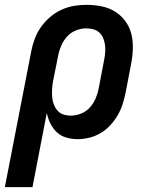

<svg xmlns="http://www.w3.org/2000/svg" viewBox="-54 -562 624 792"><path d="M-34 210 75 -351Q80 -377 89.5 -402.5Q99 -428 115 -450.5Q131 -473 152.5 -491.5Q174 -510 199 -521.5Q224 -533 250 -537.5Q276 -542 302 -542Q334 -542 364.5 -536Q395 -530 420 -514.5Q445 -499 462.5 -475.5Q480 -452 487.5 -423Q495 -394 494 -362Q493 -330 487 -299L464 -179Q459 -155 451.5 -131.5Q444 -108 431 -86Q418 -64 400.5 -45Q383 -26 361 -13Q339 0 314.5 6Q290 12 267 12Q242 12 219.5 5.5Q197 -1 180.5 -16.5Q164 -32 154 -52.5Q144 -73 139 -96L80 210ZM238 -85Q259 -85 280.5 -93.5Q302 -102 317 -119Q332 -136 340.5 -156Q349 -176 353 -197L376 -317Q379 -332 380 -347.5Q381 -363 379 -377.5Q377 -392 371.5 -405Q366 -418 356 -427.5Q346 -437 331.5 -441Q317 -445 301 -445Q280 -445 259 -436.5Q238 -428 223 -411.5Q208 -395 199 -374.5Q190 -354 186 -333L165 -228Q162 -212 161 -195.5Q160 -179 161 -163Q162 -147 167.5 -132.5Q173 -118 182.5 -106.5Q192 -95 207 -90Q222 -85 238 -85Z"/></svg>

Font: Lode Term
Style: Bold Italic
Weight: 700
Italic angle: -11°
Monospace: yes
Designer: Belleve Invis
Foundry: Belleve Invis
Version: Version 29.2.0